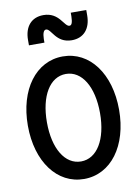

<svg xmlns="http://www.w3.org/2000/svg" viewBox="-103 -1033 807 1111"><g transform="rotate(-10 300.0 -477.5)"><path d="M300 10C458 10 568 -138 568 -350C568 -562 458 -710 300 -710C142 -710 32 -562 32 -350C32 -138 142 10 300 10ZM300 -93C206 -93 144 -195 144 -350C144 -505 206 -607 300 -607C394 -607 456 -505 456 -350C456 -195 394 -93 300 -93ZM119 -807H210V-828C211 -864 219 -880 232 -880C263 -880 275 -793 369 -793C439 -793 481 -841 481 -920V-951H390V-930C389 -893 383 -878 370 -878C339 -878 325 -965 231 -965C161 -965 119 -917 119 -838Z"/></g></svg>

Font: CommitMono
Style: 600Regular
Weight: 600
Monospace: yes
Designer: Eigil Nikolajsen
Foundry: Eigil Nikolajsen
Version: Version 1.143